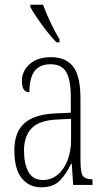

<svg xmlns="http://www.w3.org/2000/svg" viewBox="-20 -786 451 816"><path d="M154 10Q104 10 72.5 -28.5Q41 -67 41 -147Q41 -225 84.5 -263Q128 -301 218 -304L281 -307V-371Q281 -446 261.5 -479.5Q242 -513 195 -513Q149 -513 127 -484Q105 -455 105 -394Q73 -394 73 -441Q73 -484 106 -513.5Q139 -543 197 -543Q259 -543 290.5 -503.5Q322 -464 322 -367V-105Q322 -52 332.5 -38Q343 -24 371 -24H373V0H291L285 -90H282Q262 -47 234.5 -18.5Q207 10 154 10ZM162 -21Q198 -21 225 -43.5Q252 -66 267 -104.5Q282 -143 282 -191V-281L223 -278Q147 -275 114.5 -241Q82 -207 82 -146Q82 -90 101 -55.5Q120 -21 162 -21ZM220 -606Q202 -624 179.5 -652.5Q157 -681 137.5 -710Q118 -739 109 -756V-766H163Q175 -732 195 -690Q215 -648 233 -619V-606Z"/></svg>

Font: Noto Serif Tamil ExtraCondensed ExtraLight
Style: Italic
Weight: 200
Width: 2
Italic angle: -12°
Designer: Indian Type Foundry, Tom Grace, and the Monotype Design Team
Foundry: Monotype Imaging Inc.
Version: Version 2.003; ttfautohint (v1.8.4.7-5d5b)